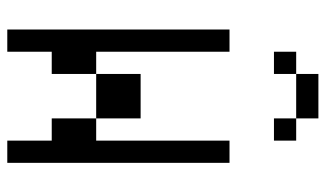

<svg xmlns="http://www.w3.org/2000/svg" viewBox="-208 -708 915 540"><g transform="rotate(90 250.0 -437.5)"><path d="M312.5 -812.5H187.5V-875H312.5ZM62.5 -625H125V-250H187.5V-125H125V0H62.5ZM125 -812.5H187.5V-750H125ZM187.5 -375H312.5V-250H187.5ZM312.5 -250H375V-625H437.5V0H375V-125H312.5ZM312.5 -812.5H375V-750H312.5Z"/></g></svg>

Font: ChillBitmapSE 16px
Style: Regular
Weight: 400
Designer: Designed by Warren2060
Foundry: ChillType
Version: Version 1.000